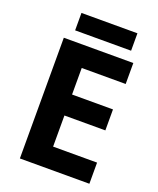

<svg xmlns="http://www.w3.org/2000/svg" viewBox="-159 -972 877 1067"><g transform="rotate(20 280.0 -438.5)"><path d="M501 0H90V-714H501V-590H241V-433H483V-309H241V-125H501ZM466 -877V-774H135V-877Z"/></g></svg>

Font: Noto Sans Tangsa
Style: Regular
Weight: 400
Designer: David Williams
Foundry: Google LLC
Version: Version 1.504